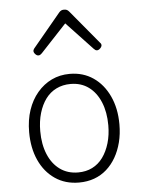

<svg xmlns="http://www.w3.org/2000/svg" viewBox="-58 -883 705 947"><g transform="rotate(-5 294.5 -409.0)"><path d="M295 19Q227 19 176.5 -15.5Q126 -50 98.5 -110.5Q71 -171 71 -250Q71 -310 87.5 -359Q104 -408 134.5 -444Q165 -480 205.5 -499.5Q246 -519 295 -519Q361 -519 411 -485Q461 -451 489.5 -390Q518 -329 518 -250Q518 -202 507.5 -161Q497 -120 478 -87Q459 -54 432 -30Q405 -6 370.5 6.5Q336 19 295 19ZM295 -31Q334 -31 365 -46.5Q396 -62 417.5 -91.5Q439 -121 451 -161.5Q463 -202 463 -250Q463 -315 442.5 -364.5Q422 -414 384.5 -441.5Q347 -469 295 -469Q256 -469 224.5 -453.5Q193 -438 171.5 -409Q150 -380 138 -339.5Q126 -299 126 -250Q126 -185 146.5 -135.5Q167 -86 205 -58.5Q243 -31 295 -31ZM150 -623Q142 -623 134.5 -631Q127 -639 127 -647Q127 -649 128 -652Q129 -655 132 -659L270 -825Q275 -831 280.5 -834Q286 -837 295 -837Q304 -837 309.5 -834Q315 -831 320 -825L458 -659Q462 -655 463 -652Q464 -649 464 -647Q464 -639 456 -631Q448 -623 440 -623Q435 -623 431.5 -625.5Q428 -628 424 -632L295 -769L167 -632Q163 -628 159 -625.5Q155 -623 150 -623Z"/></g></svg>

Font: Playwrite BE WAL ExtraLight
Style: Regular
Weight: 250
Version: Version 1.002